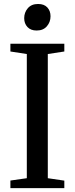

<svg xmlns="http://www.w3.org/2000/svg" viewBox="-20 -968 384 988"><path d="M118 -51V-690L33.5 -703V-743H311V-703L226 -690V-51L311 -38.5V0H33.5V-39ZM168 -811Q138 -811 121.2 -829Q104.5 -847 104.5 -874.5Q104.5 -904 123.2 -925.8Q142 -947.5 175.5 -947.5H176.5Q207 -947.5 223.5 -929.8Q240 -912 240 -884.5Q240 -854.5 221.2 -832.8Q202.5 -811 169 -811Z"/></svg>

Font: Merriweather 60pt
Style: Regular
Weight: 400
Version: Version 2.100